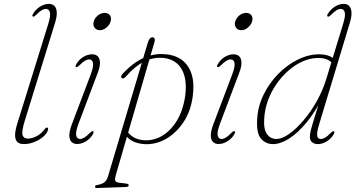

<svg xmlns="http://www.w3.org/2000/svg" viewBox="-20 -737 1836 992"><path d="M264 -617.5 108 -113Q91 -57 96.5 -39Q102 -21 124 -21Q146 -21 170 -33.8Q194 -46.5 211.5 -70.5Q214 -74.5 216.5 -76.2Q219 -78 222 -78Q226 -78 227.8 -74.8Q229.5 -71.5 228 -66Q223 -47.5 203.5 -30.8Q184 -14 157.2 -3.2Q130.5 7.5 103.5 7.5Q82 7.5 70.2 -2.8Q58.5 -13 58 -37Q57.5 -61 70.5 -102L229 -612.5Q242.5 -656 237.8 -673.5Q233 -691 217 -691Q207.5 -691 195.5 -684.2Q183.5 -677.5 167 -660.5Q161 -654.5 157.2 -652.2Q153.5 -650 150 -651.5Q146.5 -653 147.2 -657Q148 -661 150.5 -665.5Q160 -681.5 173.5 -693Q187 -704.5 202.5 -710.8Q218 -717 232.5 -717Q250.5 -717 261.2 -706.2Q272 -695.5 273.2 -673.5Q274.5 -651.5 264 -617.5Z M385.5 -97.5Q369.5 -54.5 373.8 -36.8Q378 -19 393.5 -19Q403.5 -19 415.5 -26Q427.5 -33 444 -50Q450 -56 454 -58.2Q458 -60.5 461 -59Q464.5 -57.5 463.8 -53.5Q463 -49.5 460.5 -44.5Q446.5 -20.5 423.8 -6.8Q401 7 378 7Q360.5 7 349.5 -3.8Q338.5 -14.5 338.2 -36.2Q338 -58 350 -91.5L448.5 -351.5Q464.5 -395 460.5 -412.5Q456.5 -430 440.5 -430Q431 -430 419 -423.2Q407 -416.5 390 -399Q384 -393.5 380.2 -391.2Q376.5 -389 373 -390.5Q369.5 -392 370.2 -395.8Q371 -399.5 373.5 -404.5Q387.5 -429 410.2 -442.8Q433 -456.5 456 -456.5Q474.5 -456.5 485.2 -445.8Q496 -435 496.5 -413Q497 -391 484 -358ZM496 -581Q478.5 -581 468.8 -594Q459 -607 464 -625Q467.5 -638 476.2 -648.2Q485 -658.5 496.5 -664.5Q508 -670.5 520 -670.5Q538.5 -670.5 547.8 -658Q557 -645.5 551.5 -626.5Q548.5 -614.5 539.8 -604.2Q531 -594 519.8 -587.5Q508.5 -581 496 -581Z M778 -519.5 578 168.5Q573 187 575.2 195.8Q577.5 204.5 595.5 207L632 211.5Q639 212.5 642 214.5Q645 216.5 645 220Q645 223.5 642 226Q639 228.5 633.5 229L481 234.5Q475.5 235 473.2 233Q471 231 471 227.5Q471 224 473.2 222Q475.5 220 479 219.5Q498.5 216 509.8 210.8Q521 205.5 527.2 197.2Q533.5 189 537.5 176L744 -517.5Q746 -523.5 748 -528Q750 -532.5 752.5 -535.8Q755 -539 757.5 -540.8Q760 -542.5 762.5 -543.5Q765 -544.5 767.5 -544.5Q774.5 -544.5 778.2 -538.5Q782 -532.5 778 -519.5ZM628.5 -339.5Q625 -335 619.8 -332.8Q614.5 -330.5 610 -333Q604.5 -337 606 -343Q607.5 -349 612.5 -354.5Q646.5 -391.5 682.2 -415.5Q718 -439.5 755.5 -450Q793 -460.5 832.5 -457Q886 -453 921 -426.2Q956 -399.5 970.5 -352Q985 -304.5 975.5 -237Q965 -160.5 926.8 -104Q888.5 -47.5 835 -18Q781.5 11.5 724 7.5Q684.5 4.5 657 -12.2Q629.5 -29 613.5 -64.5L630 -71Q644 -44.5 667 -29.8Q690 -15 723.5 -12.5Q772 -9 816.2 -34.5Q860.5 -60 892.8 -111.8Q925 -163.5 936.5 -239Q945 -301 933.2 -343.8Q921.5 -386.5 893.5 -410Q865.5 -433.5 826 -437.5Q773 -443 725 -419Q677 -395 628.5 -339.5Z M1116.5 -97.5Q1100.5 -54.5 1104.8 -36.8Q1109 -19 1124.5 -19Q1134.5 -19 1146.5 -26Q1158.5 -33 1175 -50Q1181 -56 1185 -58.2Q1189 -60.5 1192 -59Q1195.5 -57.5 1194.8 -53.5Q1194 -49.5 1191.5 -44.5Q1177.5 -20.5 1154.8 -6.8Q1132 7 1109 7Q1091.5 7 1080.5 -3.8Q1069.5 -14.5 1069.2 -36.2Q1069 -58 1081 -91.5L1179.5 -351.5Q1195.5 -395 1191.5 -412.5Q1187.5 -430 1171.5 -430Q1162 -430 1150 -423.2Q1138 -416.5 1121 -399Q1115 -393.5 1111.2 -391.2Q1107.5 -389 1104 -390.5Q1100.5 -392 1101.2 -395.8Q1102 -399.5 1104.5 -404.5Q1118.5 -429 1141.2 -442.8Q1164 -456.5 1187 -456.5Q1205.5 -456.5 1216.2 -445.8Q1227 -435 1227.5 -413Q1228 -391 1215 -358ZM1227 -581Q1209.5 -581 1199.8 -594Q1190 -607 1195 -625Q1198.5 -638 1207.2 -648.2Q1216 -658.5 1227.5 -664.5Q1239 -670.5 1251 -670.5Q1269.5 -670.5 1278.8 -658Q1288 -645.5 1282.5 -626.5Q1279.5 -614.5 1270.8 -604.2Q1262 -594 1250.8 -587.5Q1239.5 -581 1227 -581Z M1787 -617.5 1630 -98.5Q1620.5 -69 1619 -51.2Q1617.5 -33.5 1622.2 -26.2Q1627 -19 1637.5 -19Q1648 -19 1659.8 -25.8Q1671.5 -32.5 1688 -49.5Q1694 -55.5 1698 -57.8Q1702 -60 1705.5 -58.5Q1708.5 -57 1707.8 -53Q1707 -49 1705 -44.5Q1695.5 -28 1682 -16.5Q1668.5 -5 1653 1.2Q1637.5 7.5 1622 7.5Q1604.5 7.5 1592.8 -2Q1581 -11.5 1581 -31Q1581 -44.5 1586.5 -66.2Q1592 -88 1605 -129.8Q1618 -171.5 1640 -242.5L1649 -238Q1609.5 -159.5 1564 -104.5Q1518.5 -49.5 1473.8 -21Q1429 7.5 1390 7.5Q1353 7.5 1328.8 -20.2Q1304.5 -48 1308.5 -118Q1311.5 -185.5 1341 -246.2Q1370.5 -307 1417 -354.5Q1463.5 -402 1519 -429.2Q1574.5 -456.5 1629.5 -456.5Q1652 -456.5 1669.2 -451.8Q1686.5 -447 1698.8 -438.2Q1711 -429.5 1718 -417L1705 -401Q1691.5 -419.5 1672.2 -428.5Q1653 -437.5 1623.5 -437.5Q1585 -437.5 1546 -420.8Q1507 -404 1472 -373.8Q1437 -343.5 1409 -303.5Q1381 -263.5 1364.2 -217.5Q1347.5 -171.5 1345 -122.5Q1341.5 -68 1359.8 -43.5Q1378 -19 1408.5 -19Q1437 -19 1473.5 -44.8Q1510 -70.5 1547.5 -114.2Q1585 -158 1616.2 -213.5Q1647.5 -269 1665.5 -328L1752.5 -612.5Q1766 -656 1761.2 -673.5Q1756.5 -691 1740.5 -691Q1731 -691 1719 -684.2Q1707 -677.5 1690.5 -660.5Q1684.5 -654.5 1680.5 -652.2Q1676.5 -650 1673 -651.5Q1670 -653 1670.5 -657Q1671 -661 1673.5 -665.5Q1683.5 -681.5 1696.8 -693Q1710 -704.5 1725.5 -710.8Q1741 -717 1756 -717Q1773.5 -717 1784 -706.2Q1794.5 -695.5 1796 -673.5Q1797.5 -651.5 1787 -617.5Z"/></svg>

Font: Fraunces Thin
Style: Italic
Weight: 250
Italic angle: -16°
Version: Version 1.000;[b76b70a41]